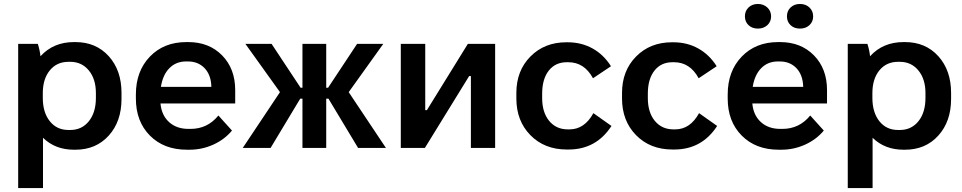

<svg xmlns="http://www.w3.org/2000/svg" viewBox="-20 -739 4806 959"><path d="M70.8 200.2V-520H168.9Q179.2 -487.8 182.1 -458Q246.6 -528.8 349.1 -528.8H356.9Q459.5 -528.8 523.2 -458.3Q586.9 -387.7 586.9 -274.9V-245.1Q586.9 -132.3 523.2 -61.8Q459.5 8.8 356.9 8.8H349.1Q255.9 8.8 194.8 -50.8V200.2ZM321.8 -89.8H331.1Q388.7 -89.8 423.8 -133.5Q459 -177.2 459 -250V-273.9Q459 -344.2 423.6 -387.2Q388.2 -430.2 331.1 -430.2H321.8Q263.7 -430.2 228.8 -387.5Q193.8 -344.7 193.8 -273.9V-250Q193.8 -177.2 228.8 -133.5Q263.7 -89.8 321.8 -89.8Z M913.6 8.8Q798.8 8.8 728.8 -61.8Q658.7 -132.3 658.7 -247.1V-267.1Q658.7 -383.3 728.5 -456.1Q798.3 -528.8 910.6 -528.8H920.4Q1024.4 -528.8 1089.6 -462.2Q1154.8 -395.5 1154.8 -289.1V-222.2H781.7V-221.2Q787.1 -163.1 824.5 -129.2Q861.8 -95.2 921.4 -95.2H931.6Q1016.6 -95.2 1070.8 -162.1L1138.7 -86.9Q1102.1 -42.5 1045.7 -16.8Q989.3 8.8 926.8 8.8ZM783.7 -305.2H1035.6V-308.1Q1033.7 -365.2 1001.7 -398.7Q969.7 -432.1 918.5 -432.1H909.7Q858.9 -432.1 825.9 -398.4Q793 -364.7 783.7 -305.2Z M1490.7 0V-246.1H1479.5L1331.5 0H1192.4L1378.4 -278.8L1205.6 -520H1336.4L1481.4 -300.8H1490.7V-520H1609.4V-300.8H1618.7L1763.7 -520H1894.5L1721.7 -278.8L1907.7 0H1768.6L1620.6 -246.1H1609.4V0Z M1981.9 0V-520H2104V-189H2112.3L2316.9 -520H2453.1V0H2332V-358.9H2323.2L2102.1 0Z M2811 7.8Q2699.7 7.8 2629.4 -63.7Q2559.1 -135.3 2559.1 -247.1V-274.9Q2559.1 -385.7 2629.4 -456.8Q2699.7 -527.8 2808.1 -527.8H2815.9Q2883.8 -527.8 2939.5 -497.1Q2995.1 -466.3 3031.7 -408.2L2941.9 -348.1Q2898.4 -428.2 2818.8 -428.2H2811Q2753.9 -428.2 2720.9 -386.2Q2688 -344.2 2688 -271V-249Q2688 -177.7 2722.9 -135.3Q2757.8 -92.8 2815.9 -92.8H2824.7Q2899.4 -92.8 2943.8 -173.8L3034.2 -109.9Q2958 7.8 2819.8 7.8Z M3338.9 7.8Q3227.5 7.8 3157.2 -63.7Q3086.9 -135.3 3086.9 -247.1V-274.9Q3086.9 -385.7 3157.2 -456.8Q3227.5 -527.8 3335.9 -527.8H3343.8Q3411.6 -527.8 3467.3 -497.1Q3522.9 -466.3 3559.6 -408.2L3469.7 -348.1Q3426.3 -428.2 3346.7 -428.2H3338.9Q3281.7 -428.2 3248.8 -386.2Q3215.8 -344.2 3215.8 -271V-249Q3215.8 -177.7 3250.7 -135.3Q3285.6 -92.8 3343.8 -92.8H3352.5Q3427.2 -92.8 3471.7 -173.8L3562 -109.9Q3485.8 7.8 3347.7 7.8Z M3910.6 -657.2Q3910.6 -684.6 3929 -701.9Q3947.3 -719.2 3975.6 -719.2Q4004.4 -719.2 4022.9 -701.7Q4041.5 -684.1 4041.5 -657.2Q4041.5 -630.4 4022.9 -613.3Q4004.4 -596.2 3975.6 -596.2Q3946.8 -596.2 3928.7 -613.3Q3910.6 -630.4 3910.6 -657.2ZM3765.6 -596.2Q3736.8 -596.2 3718.8 -613.3Q3700.7 -630.4 3700.7 -657.2Q3700.7 -684.6 3719 -701.9Q3737.3 -719.2 3765.6 -719.2Q3793.5 -719.2 3812.5 -701.7Q3831.5 -684.1 3831.5 -657.2Q3831.5 -630.4 3812.7 -613.3Q3793.9 -596.2 3765.6 -596.2ZM3869.6 8.8Q3754.9 8.8 3684.8 -61.8Q3614.7 -132.3 3614.7 -247.1V-267.1Q3614.7 -383.3 3684.6 -456.1Q3754.4 -528.8 3866.7 -528.8H3876.5Q3980.5 -528.8 4045.7 -462.2Q4110.8 -395.5 4110.8 -289.1V-222.2H3737.8V-221.2Q3743.2 -163.1 3780.5 -129.2Q3817.9 -95.2 3877.4 -95.2H3887.7Q3972.7 -95.2 4026.9 -162.1L4094.7 -86.9Q4058.1 -42.5 4001.7 -16.8Q3945.3 8.8 3882.8 8.8ZM3739.7 -305.2H3991.7V-308.1Q3989.7 -365.2 3957.8 -398.7Q3925.8 -432.1 3874.5 -432.1H3865.7Q3814.9 -432.1 3782 -398.4Q3749 -364.7 3739.7 -305.2Z M4214.4 200.2V-520H4312.5Q4322.8 -487.8 4325.7 -458Q4390.1 -528.8 4492.7 -528.8H4500.5Q4603 -528.8 4666.7 -458.3Q4730.5 -387.7 4730.5 -274.9V-245.1Q4730.5 -132.3 4666.7 -61.8Q4603 8.8 4500.5 8.8H4492.7Q4399.4 8.8 4338.4 -50.8V200.2ZM4465.3 -89.8H4474.6Q4532.2 -89.8 4567.4 -133.5Q4602.5 -177.2 4602.5 -250V-273.9Q4602.5 -344.2 4567.1 -387.2Q4531.7 -430.2 4474.6 -430.2H4465.3Q4407.2 -430.2 4372.3 -387.5Q4337.4 -344.7 4337.4 -273.9V-250Q4337.4 -177.2 4372.3 -133.5Q4407.2 -89.8 4465.3 -89.8Z"/></svg>

Font: Fixel Text SemiBold
Style: Regular
Weight: 600
Width: 4
Designer: AlfaBravo + MacPaw
Foundry: Kyrylo Tkachov, Marchela Mozhyna, Serhii Makarenko, Maria Weinstein, Zakhar Kryvoshyya
Version: Version 1.211